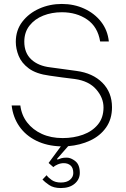

<svg xmlns="http://www.w3.org/2000/svg" viewBox="-20 -731 640 972"><path d="M216 156Q224 168 242 180.5Q260 193 288 193Q318 193 334.5 179Q351 165 351 145Q351 119 337.5 107Q324 95 303 95Q287 95 272 101.5Q257 108 250 115L226 94L288 10Q218 8 164 -18.5Q110 -45 78 -91Q46 -137 39 -197H83Q89 -148 117.5 -111Q146 -74 192 -53Q238 -32 297 -32Q353 -32 400 -49Q447 -66 475.5 -100.5Q504 -135 504 -187Q504 -236 467 -278.5Q430 -321 359 -331Q327 -335 295 -339Q263 -343 231 -348Q163 -357 126 -384.5Q89 -412 74.5 -448Q60 -484 60 -519Q60 -578 93 -621Q126 -664 179 -687.5Q232 -711 293 -711Q355 -711 407 -687Q459 -663 492 -620.5Q525 -578 531 -521H487Q475 -595 421.5 -632Q368 -669 293 -669Q242 -669 199 -652Q156 -635 129.5 -601.5Q103 -568 103 -520Q103 -463 138.5 -430Q174 -397 235 -390Q265 -386 301.5 -381Q338 -376 367 -372Q450 -361 498.5 -312Q547 -263 547 -188Q547 -128 517 -85.5Q487 -43 436.5 -19.5Q386 4 325 9L269 73L271 77Q280 73 290.5 70Q301 67 318 67Q339 67 361.5 85Q384 103 384 144Q384 177 358 199Q332 221 288 221Q251 221 228.5 205.5Q206 190 195 178Z"/></svg>

Font: Haskoy ExtraLight
Style: Regular
Weight: 200
Designer: Ertekin Erdin
Foundry: Ertekin Erdin
Version: Version 2.000; ttfautohint (v1.8.4.7-5d5b)